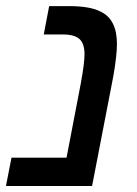

<svg xmlns="http://www.w3.org/2000/svg" viewBox="-35 -622 458 642"><path d="M344.2 -368.7 272.9 0H-15.1L3.4 -94.7H187.5L234.9 -341.8Q247.6 -410.2 247.6 -440.4Q247.6 -476.1 230.7 -491.5Q213.9 -506.8 174.8 -506.8H111.3L129.4 -601.6H194.8Q267.6 -601.6 302.7 -582.5Q356 -556.6 356 -475.1Q356 -455.6 353 -429Q350.1 -402.3 344.2 -368.7Z"/></svg>

Font: Arimo Medium
Style: Italic
Weight: 500
Italic angle: -12°
Designer: Steve Matteson
Foundry: Monotype Imaging Inc.
Version: Version 1.33